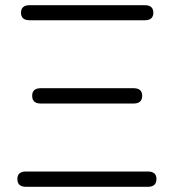

<svg xmlns="http://www.w3.org/2000/svg" viewBox="-20 -720 671 740"><path d="M80 0Q47 0 47 -30Q47 -59 80 -59H550Q583 -59 583 -30Q583 0 550 0ZM94 -642Q61 -642 61 -671Q61 -700 94 -700H538Q571 -700 571 -671Q571 -642 538 -642ZM137 -321Q104 -321 104 -351Q104 -380 137 -380H495Q528 -380 528 -351Q528 -321 495 -321Z"/></svg>

Font: Zen Maru Gothic
Style: Regular
Weight: 400
Designer: Yoshimichi Ohira
Foundry: Positype
Version: Version 1.002